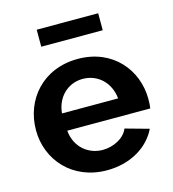

<svg xmlns="http://www.w3.org/2000/svg" viewBox="-108 -806 815 905"><g transform="rotate(-15 299.5 -353.0)"><path d="M154 -633H454V-716H154ZM304 10C420 10 510 -47 548 -127L433 -159C416 -116 362 -88 309 -88C239 -88 177 -137 170 -219H575C577 -230 578 -247 578 -264C578 -406 476 -533 305 -533C134 -533 28 -408 28 -259C28 -114 135 10 304 10ZM167 -304C174 -383 231 -436 303 -436C376 -436 433 -383 441 -304Z"/></g></svg>

Font: FIGSv2-sans-serif
Style: Bold
Weight: 700
Designer: Matt McInerney, Pablo Impallari, Rodrigo Fuenzalida,Mirko Velimirovic
Foundry: Matt McInerney, Pablo Impallari, Rodrigo Fuenzalida
Version: Version 4.021;hotconv 1.0.109;makeotfexe 2.5.65596